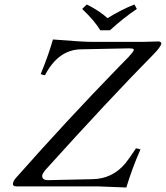

<svg xmlns="http://www.w3.org/2000/svg" viewBox="-20 -832 740 857"><path d="M427.7 -696.8Q400.4 -741.7 346.7 -792L367.2 -812Q421.9 -785.2 460 -751Q525.4 -791 580.1 -812L590.8 -792Q532.7 -753.4 470.7 -696.8ZM543.9 4.9Q543.5 4.9 418.5 0H54.2Q37.1 0 37.6 -11.2Q38.1 -13.7 38.1 -15.1Q41.5 -27.8 51.3 -38.1Q280.3 -296.9 509.3 -532.2Q535.2 -558.6 555.2 -579.1Q575.2 -601.1 577.1 -607.9Q578.1 -613.3 570.8 -615.2Q564.5 -616.2 555.2 -616.2L338.9 -611.8Q239.3 -608.9 180.7 -496.1Q174.8 -496.6 161.6 -501Q197.3 -588.4 216.3 -655.8Q349.6 -645 395 -645H616.2Q634.8 -645 668 -646.5Q684.6 -647 689.5 -647Q700.7 -645 700.2 -636.2Q695.3 -620.6 666.5 -590.8Q468.3 -390.1 181.2 -71.8Q170.4 -57.1 168.9 -51.8Q165.5 -35.6 179.7 -29.8Q184.6 -28.3 189 -27.8L392.6 -32.2Q482.4 -33.7 540.5 -104Q555.2 -122.1 586.9 -169.9Q593.3 -169.4 606.9 -165Q569.8 -81.1 543.9 4.9Z"/></svg>

Font: Linux Libertine Display Slanted O
Style: Slanted
Weight: 400
Designer: Philipp H. Poll
Foundry: Philipp H. Poll
Version: Version 5.0.9